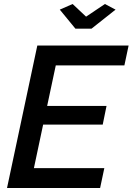

<svg xmlns="http://www.w3.org/2000/svg" viewBox="-20 -937 661 957"><path d="M278 -889 356 -794H436L556 -889L503 -917L409 -854L342 -917ZM166 -710 15 0H479L500 -99H149L195 -316H492L511 -409H215L258 -611H600L621 -710Z"/></svg>

Font: FIGSv2-sans-serif SmBold Italic
Style: Regular
Weight: 600
Italic angle: -12°
Designer: Matt McInerney, Pablo Impallari, Rodrigo Fuenzalida
Foundry: Matt McInerney, Pablo Impallari, Rodrigo Fuenzalida
Version: Version 4.020;hotconv 1.0.109;makeotfexe 2.5.65596